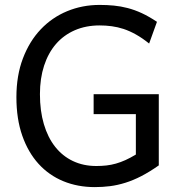

<svg xmlns="http://www.w3.org/2000/svg" viewBox="-20 -745 733 777"><path d="M622.6 -75.7Q585 -49.3 551.8 -32.2Q518.6 -15.1 487.3 -5.4Q456.1 4.4 425.8 8.3Q395.5 12.2 363.8 12.2Q294.4 12.2 236.3 -11.7Q178.2 -35.6 136 -82Q93.8 -128.4 70.1 -196Q46.4 -263.7 46.4 -351.6Q46.4 -439.5 72.8 -508.8Q99.1 -578.1 144.8 -626.2Q190.4 -674.3 251.7 -699.7Q313 -725.1 383.3 -725.1Q413.1 -725.1 440.9 -722.4Q468.8 -719.7 496.8 -712.4Q524.9 -705.1 554 -691.7Q583 -678.2 615.2 -656.7L583.5 -568.8Q556.2 -590.8 530.5 -605.2Q504.9 -619.6 480.5 -627.7Q456.1 -635.7 431.9 -638.9Q407.7 -642.1 383.3 -642.1Q327.6 -642.1 282.7 -622.6Q237.8 -603 206.5 -566.9Q175.3 -530.8 158.4 -479.2Q141.6 -427.7 141.6 -363.8Q141.6 -296.4 157.5 -242.7Q173.3 -189 203.1 -151.1Q232.9 -113.3 275.1 -93.3Q317.4 -73.2 369.6 -73.2Q391.6 -73.2 410.9 -75.4Q430.2 -77.6 449.2 -83Q468.3 -88.4 487.8 -97.2Q507.3 -106 529.8 -119.6V-283.2H358.9V-363.8H622.6Z"/></svg>

Font: Andika Cyr
Style: Regular
Weight: 400
Designer: Victor Gaultney, Annie Olsen, Julie Remington, Don Collingsworth, Eric Hays, Becca Hirsbrunner
Foundry: SIL International
Version: Version 5.000